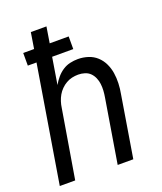

<svg xmlns="http://www.w3.org/2000/svg" viewBox="-136 -824 772 913"><g transform="rotate(-20 250.0 -367.5)"><path d="M8 0 105 -590H61V-654H116L129 -735H208L195 -654H291V-590H184L162 -455Q172 -473 186 -489.5Q200 -506 217.5 -517.5Q235 -529 255 -533.5Q275 -538 295 -538Q321 -538 346 -530Q371 -522 389.5 -505Q408 -488 419 -465Q430 -442 434 -416.5Q438 -391 437 -364Q436 -337 431 -311L380 0H301L354 -322Q357 -339 358 -356Q359 -373 357 -389.5Q355 -406 348.5 -421Q342 -436 331 -447Q320 -458 304 -463Q288 -468 271 -468Q255 -468 239.5 -464.5Q224 -461 210 -453Q196 -445 184 -433Q172 -421 164 -407Q156 -393 151 -377.5Q146 -362 144 -347L86 0Z"/></g></svg>

Font: Iosevka Curly Oblique
Style: Regular
Weight: 400
Italic angle: -9°
Monospace: yes
Designer: Belleve Invis
Foundry: Belleve Invis
Version: Version 11.1.0; ttfautohint (v1.8.3)